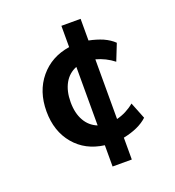

<svg xmlns="http://www.w3.org/2000/svg" viewBox="-135 -734 871 958"><g transform="rotate(-20 300.0 -254.5)"><path d="M530 -56Q485 -14 401 3V119H299V6Q200 -7 142 -76Q83 -146 83 -252Q83 -358 142 -429Q201 -500 299 -515V-628H401V-513Q441 -505 474 -491Q509 -475 530 -454L495 -366Q453 -399 401 -413V-96Q453 -109 495 -144ZM212 -254Q212 -195 235 -155Q257 -116 299 -99V-410Q257 -393 235 -354Q212 -313 212 -254Z"/></g></svg>

Font: PRinguin Sans
Style: Bold
Weight: 700
Designer: Vernon Adams
Foundry: Vernon Adams
Version: ""